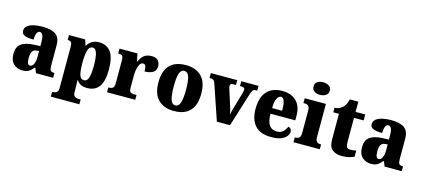

<svg xmlns="http://www.w3.org/2000/svg" viewBox="-71 -1410 4993 2268"><g transform="rotate(15 2425.5 -276.5)"><path d="M187 10Q126 10 82 -30.5Q38 -71 38 -155Q38 -237 90 -276Q142 -315 246 -319L322 -322V-375Q322 -483 273 -483Q251 -483 238 -456Q225 -429 225 -376Q150 -376 114 -392Q78 -408 78 -445Q78 -483 107 -506Q136 -529 184 -540Q232 -551 289 -551Q397 -551 451 -513Q505 -475 505 -382V-129Q505 -89 517 -74Q529 -59 561 -59H565V0H355L332 -59H322Q301 -33 283 -18Q265 -3 242.5 3.5Q220 10 187 10ZM261 -68Q289 -68 306 -101.5Q323 -135 323 -191V-263L294 -260Q255 -257 240 -230Q225 -203 225 -151Q225 -68 261 -68Z M596 222V163H611Q618 163 632.5 159Q647 155 658.5 142Q670 129 670 102V-405Q670 -452 656 -464.5Q642 -477 619 -477H615V-536H813L836 -466H840Q859 -500 894 -523Q929 -546 983 -546Q1077 -546 1126.5 -478.5Q1176 -411 1176 -264Q1176 -120 1127 -53.5Q1078 13 981 13Q934 13 904.5 -2.5Q875 -18 855 -47H849Q851 -22 852 5.5Q853 33 853 63V99Q853 127 864 141Q875 155 889 159Q903 163 911 163H945V222ZM924 -66Q961 -66 977 -114Q993 -162 993 -262Q993 -358 977.5 -412Q962 -466 927 -466Q883 -466 868 -412Q853 -358 853 -265Q853 -161 867.5 -113.5Q882 -66 924 -66Z M1224 0V-59H1229Q1261 -59 1278.5 -71.5Q1296 -84 1296 -131V-409Q1296 -453 1281.5 -465Q1267 -477 1237 -477H1233V-536H1452L1472 -442H1476Q1500 -499 1535 -524Q1570 -549 1625 -549Q1680 -549 1704 -521Q1728 -493 1728 -452Q1728 -398 1689 -375Q1650 -352 1588 -352Q1588 -393 1580.5 -415.5Q1573 -438 1547 -438Q1525 -438 1510 -414.5Q1495 -391 1487 -354Q1479 -317 1479 -278V-126Q1479 -82 1494.5 -70.5Q1510 -59 1536 -59H1569V0Z M2041 10Q1919 10 1849.5 -60Q1780 -130 1780 -271Q1780 -412 1847 -481.5Q1914 -551 2044 -551Q2165 -551 2234.5 -481.5Q2304 -412 2304 -271Q2304 -130 2237 -60Q2170 10 2041 10ZM2043 -59Q2085 -59 2101.5 -113Q2118 -167 2118 -271Q2118 -375 2101 -427.5Q2084 -480 2042 -480Q1999 -480 1983 -427.5Q1967 -375 1967 -271Q1967 -167 1983.5 -113Q2000 -59 2043 -59Z M2420 -432Q2410 -459 2396 -468Q2382 -477 2350 -477V-536H2673V-477H2640Q2619 -477 2610.5 -469.5Q2602 -462 2602 -448Q2602 -437 2605 -426Q2608 -415 2611 -406L2671 -217Q2680 -189 2686 -165.5Q2692 -142 2695 -119Q2699 -138 2702.5 -157Q2706 -176 2712 -193L2771 -396Q2775 -411 2778 -423Q2781 -435 2781 -449Q2781 -460 2772 -468.5Q2763 -477 2742 -477H2722V-536H2933V-477H2908Q2891 -477 2879 -462.5Q2867 -448 2855 -407L2728 0H2567Z M3232 10Q3098 10 3033.5 -62.5Q2969 -135 2969 -266Q2969 -407 3035 -479Q3101 -551 3220 -551Q3331 -551 3394.5 -489.5Q3458 -428 3458 -309V-255H3154Q3156 -159 3187 -115Q3218 -71 3279 -71Q3327 -71 3355 -97Q3383 -123 3399 -162Q3416 -157 3428 -144.5Q3440 -132 3440 -113Q3440 -84 3419.5 -55.5Q3399 -27 3353 -8.5Q3307 10 3232 10ZM3278 -324Q3279 -399 3266 -439.5Q3253 -480 3225 -480Q3195 -480 3175.5 -440Q3156 -400 3156 -324Z M3661 -621Q3619 -621 3590.5 -640.5Q3562 -660 3562 -698Q3562 -738 3590.5 -756.5Q3619 -775 3661 -775Q3701 -775 3731 -756.5Q3761 -738 3761 -698Q3761 -660 3731 -640.5Q3701 -621 3661 -621ZM3504 0V-59H3515Q3542 -59 3558.5 -75Q3575 -91 3575 -133V-410Q3575 -448 3558 -462.5Q3541 -477 3515 -477H3498V-536H3757V-130Q3757 -89 3773.5 -74Q3790 -59 3816 -59H3826V0Z M4094 10Q4022 10 3979 -25.5Q3936 -61 3936 -150V-463H3867V-519Q3907 -520 3933.5 -536Q3960 -552 3973 -567Q3986 -582 3997.5 -605.5Q4009 -629 4016 -661H4120V-536H4238V-463H4120V-167Q4120 -126 4130.5 -107Q4141 -88 4175 -88Q4214 -88 4246 -97V-21Q4229 -12 4191 -1Q4153 10 4094 10Z M4450 10Q4389 10 4345 -30.5Q4301 -71 4301 -155Q4301 -237 4353 -276Q4405 -315 4509 -319L4585 -322V-375Q4585 -483 4536 -483Q4514 -483 4501 -456Q4488 -429 4488 -376Q4413 -376 4377 -392Q4341 -408 4341 -445Q4341 -483 4370 -506Q4399 -529 4447 -540Q4495 -551 4552 -551Q4660 -551 4714 -513Q4768 -475 4768 -382V-129Q4768 -89 4780 -74Q4792 -59 4824 -59H4828V0H4618L4595 -59H4585Q4564 -33 4546 -18Q4528 -3 4505.5 3.5Q4483 10 4450 10ZM4524 -68Q4552 -68 4569 -101.5Q4586 -135 4586 -191V-263L4557 -260Q4518 -257 4503 -230Q4488 -203 4488 -151Q4488 -68 4524 -68Z"/></g></svg>

Font: Noto Serif Myanmar SemiCondensed Black
Style: Regular
Weight: 900
Width: 4
Designer: Ben Mitchell and the Monotype Design Team
Foundry: Monotype Imaging Inc.
Version: Version 2.106; ttfautohint (v1.8.4.7-5d5b)